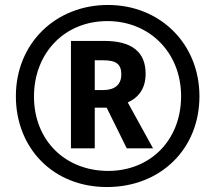

<svg xmlns="http://www.w3.org/2000/svg" viewBox="-20 -744 868 774"><path d="M411 10C626 10 784 -142 784 -356C784 -567 626 -724 415 -724C206 -724 44 -571 44 -356C44 -148 193 10 411 10ZM416 -55C245 -55 117 -176 117 -355C117 -528 238 -659 413 -659C582 -659 710 -533 710 -356C710 -179 586 -55 416 -55ZM266 -146H362V-310H410L491 -146H597L495 -331C541 -352 567 -389 567 -447C567 -534 512 -579 401 -579H266ZM396 -381H362V-501H396C449 -501 469 -485 469 -444C469 -402 442 -381 396 -381Z"/></svg>

Font: Noto Sans Devanagari Condensed
Style: Bold
Weight: 700
Width: 3
Designer: Jelle Bosma - Monotype Design Team
Foundry: Monotype Imaging Inc.
Version: Version 2.004